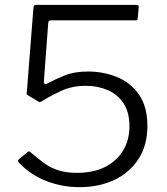

<svg xmlns="http://www.w3.org/2000/svg" viewBox="-20 -762 689 792"><path d="M539 -742Q548 -742 550.5 -739.5Q553 -737 552 -730L548 -687Q547 -681 546.5 -679.5Q546 -678 537 -678H190Q180 -678 179 -668L161 -427Q160 -420 163.5 -416.5Q167 -413 172 -416Q208 -435 247.5 -451Q287 -467 343 -467Q407 -467 463 -444Q519 -421 553.5 -371.5Q588 -322 588 -243Q588 -163 551.5 -106.5Q515 -50 452 -20Q389 10 308 10Q237 10 172 -15Q107 -40 59 -90Q54 -95 54.5 -98.5Q55 -102 60 -107L94 -135Q100 -141 107 -133Q136 -108 163 -88.5Q190 -69 222 -59Q254 -49 297 -49Q366 -49 414 -73.5Q462 -98 488 -141.5Q514 -185 514 -241Q514 -299 489.5 -336Q465 -373 424 -390.5Q383 -408 335 -408Q277 -408 232 -387Q187 -366 152 -344Q144 -340 142.5 -341Q141 -342 135 -345L97 -368Q89 -373 89.5 -374.5Q90 -376 91 -387L118 -730Q119 -738 121.5 -740Q124 -742 137 -742Z"/></svg>

Font: Libre Franklin Thin Light
Style: Regular
Weight: 300
Version: Version 3.000